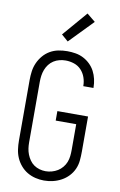

<svg xmlns="http://www.w3.org/2000/svg" viewBox="-105 -1032 685 1097"><g transform="rotate(10 237.5 -483.5)"><path d="M231 8Q206 8 181 2Q156 -4 134 -17Q112 -30 95 -50Q78 -70 68 -93Q58 -116 54.5 -141.5Q51 -167 51 -192V-543Q51 -569 54.5 -594.5Q58 -620 68.5 -643.5Q79 -667 96 -687Q113 -707 135.5 -720Q158 -733 183.5 -738Q209 -743 235 -743Q259 -743 283 -739Q307 -735 328.5 -724Q350 -713 367.5 -696Q385 -679 396 -658Q407 -637 412.5 -613Q418 -589 418 -565V-562H359V-564Q359 -589 350.5 -613Q342 -637 325 -655Q308 -673 284 -681Q260 -689 235 -689Q217 -689 199 -684.5Q181 -680 165.5 -670Q150 -660 139 -645.5Q128 -631 121.5 -614Q115 -597 112.5 -579Q110 -561 110 -543V-192Q110 -174 112.5 -156.5Q115 -139 121.5 -122.5Q128 -106 138.5 -91Q149 -76 163.5 -66Q178 -56 195.5 -51Q213 -46 231 -46Q249 -46 267 -51Q285 -56 300.5 -65.5Q316 -75 328 -89.5Q340 -104 346.5 -120.5Q353 -137 355 -155.5Q357 -174 357 -192V-341H238V-396H416V-192Q416 -166 413.5 -140Q411 -114 400.5 -90.5Q390 -67 372 -48Q354 -29 331 -16.5Q308 -4 282.5 2Q257 8 231 8ZM227 -798 188 -832 311 -975 360 -935Z"/></g></svg>

Font: Iosevka QP Light
Style: Regular
Weight: 300
Designer: Belleve Invis
Foundry: Belleve Invis
Version: Version 20.0.0; ttfautohint (v1.8.4)